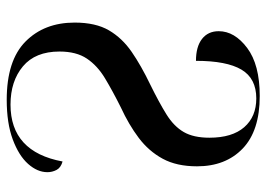

<svg xmlns="http://www.w3.org/2000/svg" viewBox="-128 -636 774 557"><g transform="rotate(90 258.5 -357.0)"><path d="M269 10Q155 10 100 -44.5Q45 -99 45 -187Q45 -248 67.5 -286.5Q90 -325 130 -352.5Q170 -380 224 -406Q277 -432 311.5 -453.5Q346 -475 362.5 -503.5Q379 -532 379 -578Q379 -644 348.5 -679Q318 -714 265 -714Q207 -714 181.5 -671Q156 -628 156 -539Q115 -539 92.5 -556.5Q70 -574 70 -605Q70 -651 118.5 -687.5Q167 -724 258 -724Q359 -724 410.5 -674.5Q462 -625 462 -542Q462 -483 440 -442.5Q418 -402 379.5 -373Q341 -344 291 -321Q243 -297 206.5 -275Q170 -253 149.5 -222.5Q129 -192 129 -143Q129 -73 172 -37Q215 -1 283 -1Q420 -1 448 -152Q466 -147 472.5 -134.5Q479 -122 479 -108Q479 -79 455 -52Q431 -25 384 -7.5Q337 10 269 10Z"/></g></svg>

Font: Noto Serif Display SemiCondensed Medium
Style: Regular
Weight: 500
Width: 4
Designer: Monotype Design Team
Foundry: Monotype Imaging Inc.
Version: Version 2.009